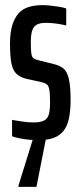

<svg xmlns="http://www.w3.org/2000/svg" viewBox="-20 -538 311 748"><path d="M130 8Q111 8 91 6Q71 4 54.5 0.5Q38 -3 27 -7V-71Q32 -70 41.5 -68.5Q51 -67 63 -65Q75 -63 87.5 -62Q100 -61 110 -61Q138 -61 152 -68.5Q166 -76 170.5 -93.5Q175 -111 175 -140Q175 -174 172 -189.5Q169 -205 161.5 -210Q154 -215 142 -218L82 -231Q56 -238 42.5 -252Q29 -266 24 -293.5Q19 -321 19 -368Q19 -410 27.5 -438.5Q36 -467 51.5 -485Q67 -503 91 -510.5Q115 -518 145 -518Q161 -518 178.5 -516Q196 -514 211.5 -511.5Q227 -509 238 -505V-439Q229 -441 215.5 -443.5Q202 -446 187 -447.5Q172 -449 158 -449Q138 -449 125 -443Q112 -437 106 -420.5Q100 -404 100 -374Q100 -344 102 -330Q104 -316 110.5 -311Q117 -306 131 -303L191 -288Q211 -283 225.5 -272.5Q240 -262 247.5 -233.5Q255 -205 255 -149Q255 -106 248.5 -76Q242 -46 227 -27.5Q212 -9 188 -0.5Q164 8 130 8ZM52 190V185L115 -18H162V-13L122 190Z"/></svg>

Font: Saira UltraCondensed SemiBold
Style: Regular
Weight: 600
Width: 1
Designer: Hector Gatti with collaboration of the Omnibus-Type team
Foundry: Omnibus-Type
Version: Version 1.101